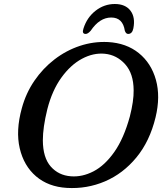

<svg xmlns="http://www.w3.org/2000/svg" viewBox="-20 -924 817 959"><path d="M519 -714Q611 -709 673.2 -658.8Q735.5 -608.5 758.8 -525Q782 -441.5 757 -338Q728 -218.5 661.5 -137.8Q595 -57 504.5 -18.2Q414 20.5 313.5 14.5Q221.5 9 160.2 -43.2Q99 -95.5 78.5 -183.5Q58 -271.5 89 -383.5Q109.5 -459 152 -521Q194.5 -583 252.5 -627.5Q310.5 -672 378.8 -694.8Q447 -717.5 519 -714ZM334 -43.5Q390.5 -39 447 -68.2Q503.5 -97.5 551 -165Q598.5 -232.5 628.5 -342Q638.5 -381 643.2 -413.8Q648 -446.5 647.5 -473.5Q647 -556.5 605.2 -603Q563.5 -649.5 503.5 -655.5Q446.5 -661 389.5 -630.5Q332.5 -600 286.5 -536.2Q240.5 -472.5 216.5 -379Q205 -332.5 199.5 -293.8Q194 -255 194 -223Q194.5 -136.5 233.5 -92.2Q272.5 -48 334 -43.5ZM535.5 -836.5Q477.5 -836.5 433 -770.5Q419 -754.5 408 -754.5Q387.5 -754.5 397 -782Q414.5 -837 457.5 -870.5Q500.5 -904 553.5 -904Q606.5 -904 631.8 -870.5Q657 -837 646 -782Q640.5 -754.5 620 -754.5Q609 -754.5 603.5 -770.5Q593.5 -836.5 535.5 -836.5Z"/></svg>

Font: Fraunces 9pt SuperSoft
Style: Italic
Weight: 400
Italic angle: -16°
Version: Version 1.000;[b76b70a41]